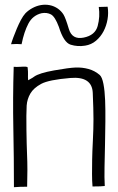

<svg xmlns="http://www.w3.org/2000/svg" viewBox="-20 -776 490 799"><path d="M95 -495Q95 -498 87 -498.5Q79 -499 64 -498Q49 -497 37 -498Q33 -366 35.5 -243Q38 -120 38 3Q62 1 93 1V-3Q94 -36 94 -69Q94 -102 92.5 -135.5Q91 -169 90 -235.5Q89 -302 91 -337Q93 -364 106.5 -387Q120 -410 151.5 -427Q183 -444 273 -451.5Q363 -459 366 -389.5Q369 -320 369 -280Q369 -240 366.5 -191.5Q364 -143 363.5 -112Q363 -81 363 -52Q363 -23 365 0Q404 0 416 -2Q414 -36 415 -81Q416 -126 417 -174.5Q418 -223 418.5 -270.5Q419 -318 417.5 -358Q416 -398 410.5 -426.5Q405 -455 395 -464Q374 -482 348 -489Q322 -496 294.5 -495Q267 -494 205 -483Q143 -472 122 -457Q117 -453 109.5 -449Q102 -445 97 -442Q96 -456 96.5 -467Q97 -478 95 -495ZM153 -721Q175 -725 192 -716Q209 -707 225 -664Q245 -599 274 -590Q303 -581 334 -586Q360 -590 379.5 -606.5Q399 -623 411 -646Q423 -669 427.5 -695.5Q432 -722 428 -747V-748L391 -747Q397 -707 386.5 -668Q376 -629 328 -619.5Q280 -610 266.5 -655.5Q253 -701 244.5 -715Q236 -729 221 -740Q205 -751 187 -754.5Q169 -758 151 -755Q133 -752 116 -743Q99 -734 86 -721Q76 -710 67 -693Q58 -676 50 -657Q42 -638 35.5 -620.5Q29 -603 26 -592Q41 -593 49.5 -593Q58 -593 70 -592V-593Q80 -643 98 -677.5Q116 -712 153 -721Z"/></svg>

Font: Londrina Solid Thin
Style: Regular
Weight: 250
Designer: Marcelo Magalhaes
Foundry: Marcelo Magalhães
Version: Version 1.002